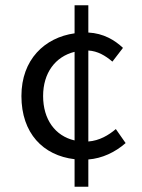

<svg xmlns="http://www.w3.org/2000/svg" viewBox="-20 -673 537 726"><path d="M455 -132 418 -185C391 -162 356 -141 314 -138V-482C349 -480 378 -463 405 -440L445 -492C414 -521 372 -547 314 -550V-653H262V-547C149 -531 61 -448 61 -310C61 -169 143 -85 262 -71V33H314V-70C366 -74 415 -97 455 -132ZM143 -310C143 -397 189 -459 262 -477V-142C188 -159 143 -222 143 -310Z"/></svg>

Font: Cambridge Sans
Style: Regular
Weight: 400
Version: Version 2.020;PS 002.020;hotconv 1.0.88;makeotf.lib2.5.64775